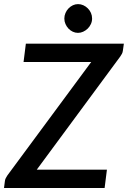

<svg xmlns="http://www.w3.org/2000/svg" viewBox="-36 -938 638 958"><path d="M0 0ZM582 -720 577 -684.5Q576 -676.5 572.5 -669.8Q569 -663 564 -656L147.5 -91.5H497.5L486 0H-16L-11.5 -35Q-10.5 -43 -7 -49.5Q-3.5 -56 1 -63L419 -628.5H81.5L93 -720ZM423.5 -845.5Q423.5 -831 417.5 -818Q411.5 -805 401.5 -795.2Q391.5 -785.5 379 -779.8Q366.5 -774 353 -774Q339.5 -774 327.2 -779.8Q315 -785.5 305.8 -795.2Q296.5 -805 290.8 -818Q285 -831 285 -845.5Q285 -860 290.8 -873.2Q296.5 -886.5 306 -896.2Q315.5 -906 327.8 -911.8Q340 -917.5 353.5 -917.5Q367 -917.5 379.8 -911.8Q392.5 -906 402.2 -896.2Q412 -886.5 417.8 -873.5Q423.5 -860.5 423.5 -845.5Z"/></svg>

Font: Lato Semibold
Style: Italic
Weight: 600
Italic angle: -7°
Designer: Lukasz Dziedzic
Foundry: tyPoland Lukasz Dziedzic
Version: Version 2.006; 2014-01-15